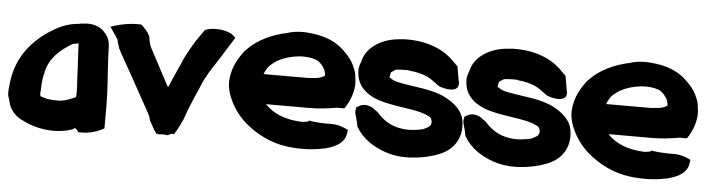

<svg xmlns="http://www.w3.org/2000/svg" viewBox="-38 -634 2928 793"><g transform="rotate(5 1426.0 -237.5)"><path d="M2 -110H3C5 -102 7 -95 9 -89C16 -55 42 -29 73 -16C108 2 152 14 202 14C225 14 253 10 276 2L278 1L281 -1C283 -2 284 -3 287 -5L295 0C296 0 295 0 296 1L303 11H317C346 11 373 4 395 -7L409 -14V-110C409 -177 402 -242 399 -306L398 -335C397 -369 397 -388 368 -416C337 -445 294 -439 286 -438C278 -438 269 -436 265 -435C214 -431 181 -412 150 -393C77 -346 17 -276 4 -172C2 -153 -2 -132 2 -111ZM132 -136C132 -138 134 -146 134 -159C134 -182 138 -209 143 -224V-225V-227C157 -284 196 -319 246 -349C252 -351 261 -353 272 -355C274 -322 275 -292 277 -258C277 -241 280 -211 280 -198V-197V-196C281 -181 282 -169 282 -154L281 -135V-133C258 -122 230 -111 205 -112H204C189 -112 176 -113 164 -115C152 -118 139 -121 134 -124C133 -128 133 -131 132 -136Z M397 -435 431 -384C432 -372 437 -362 439 -357L440 -352V-350C465 -302 493 -256 519 -208C542 -164 567 -123 589 -80C590 -74 593 -65 595 -59V-60L596 -59C604 -44 613 -26 626 -9L629 -12L634 -9C650 -12 665 -10 672 -9C677 -11 680 -13 681 -14L691 -17L696 -14C708 -31 718 -51 728 -74V-75L729 -74C751 -138 772 -184 800 -248C823 -293 845 -321 871 -364L915 -434L899 -448C876 -462 830 -469 794 -458L786 -454L750 -402C733 -371 717 -349 700 -306C685 -272 671 -242 656 -206C654 -210 651 -214 648 -220C622 -268 596 -319 569 -369C564 -387 561 -397 561 -406V-407L559 -411C551 -428 537 -443 523 -455H516H505C477 -455 450 -450 428 -444Z M905 -252C905 -236 907 -222 911 -208C926 -160 954 -118 991 -86C1037 -47 1096 -14 1169 -5C1220 1 1270 0 1316 -10H1318H1319C1351 -18 1403 -34 1409 -81L1411 -96L1395 -103C1383 -108 1365 -114 1344 -114H1315C1296 -114 1276 -116 1259 -118L1250 -120L1241 -115C1240 -115 1232 -113 1219 -112C1147 -115 1098 -137 1065 -172H1244C1287 -172 1323 -177 1359 -183H1389L1397 -195C1411 -219 1427 -256 1425 -296L1422 -321C1421 -333 1417 -344 1412 -355C1401 -383 1383 -403 1364 -421C1331 -454 1287 -472 1234 -479C1200 -484 1160 -484 1128 -473C1066 -460 1006 -433 966 -391C959 -385 951 -375 944 -364C923 -333 907 -297 905 -253ZM1044 -295C1048 -305 1053 -315 1061 -326C1065 -332 1071 -336 1082 -345C1116 -372 1193 -393 1251 -374H1252C1265 -370 1276 -360 1286 -345C1293 -336 1296 -326 1297 -315V-310C1288 -305 1279 -300 1264 -298L1241 -296H1240C1235 -295 1230 -295 1223 -295Z M1434 -332C1438 -276 1483 -244 1528 -229C1584 -211 1654 -207 1701 -195C1713 -191 1722 -189 1726 -187L1727 -186H1728C1747 -178 1749 -176 1753 -160C1753 -142 1746 -138 1721 -126C1707 -122 1685 -119 1662 -118C1597 -118 1559 -144 1529 -177L1527 -179L1525 -181C1523 -182 1521 -184 1516 -187C1498 -204 1469 -211 1447 -197L1438 -192L1436 -182C1434 -172 1436 -164 1439 -155L1445 -133L1449 -113L1451 -110C1462 -90 1480 -70 1505 -52C1543 -26 1597 -2 1668 -4C1723 -6 1767 -17 1802 -32C1860 -57 1887 -109 1880 -166C1876 -216 1836 -246 1799 -265C1747 -293 1671 -296 1616 -307C1593 -311 1581 -315 1573 -321L1569 -324L1564 -325V-331C1565 -335 1566 -344 1568 -348C1574 -353 1587 -361 1589 -361H1590H1591C1599 -362 1609 -363 1622 -363H1638C1638 -363 1641 -363 1644 -362L1646 -361H1648C1673 -359 1698 -352 1717 -344C1735 -336 1748 -324 1768 -310C1780 -302 1867 -278 1849 -340L1839 -397L1832 -403C1828 -406 1817 -420 1802 -432C1767 -462 1709 -487 1637 -489H1612H1610C1605 -488 1600 -488 1590 -487C1523 -482 1456 -445 1442 -383C1439 -372 1430 -357 1434 -332Z M1882 -332C1886 -276 1931 -244 1976 -229C2032 -211 2102 -207 2149 -195C2161 -191 2170 -189 2174 -187L2175 -186H2176C2195 -178 2197 -176 2201 -160C2201 -142 2194 -138 2169 -126C2155 -122 2133 -119 2110 -118C2045 -118 2007 -144 1977 -177L1975 -179L1973 -181C1971 -182 1969 -184 1964 -187C1946 -204 1917 -211 1895 -197L1886 -192L1884 -182C1882 -172 1884 -164 1887 -155L1893 -133L1897 -113L1899 -110C1910 -90 1928 -70 1953 -52C1991 -26 2045 -2 2116 -4C2171 -6 2215 -17 2250 -32C2308 -57 2335 -109 2328 -166C2324 -216 2284 -246 2247 -265C2195 -293 2119 -296 2064 -307C2041 -311 2029 -315 2021 -321L2017 -324L2012 -325V-331C2013 -335 2014 -344 2016 -348C2022 -353 2035 -361 2037 -361H2038H2039C2047 -362 2057 -363 2070 -363H2086C2086 -363 2089 -363 2092 -362L2094 -361H2096C2121 -359 2146 -352 2165 -344C2183 -336 2196 -324 2216 -310C2228 -302 2315 -278 2297 -340L2287 -397L2280 -403C2276 -406 2265 -420 2250 -432C2215 -462 2157 -487 2085 -489H2060H2058C2053 -488 2048 -488 2038 -487C1971 -482 1904 -445 1890 -383C1887 -372 1878 -357 1882 -332Z M2325 -252C2325 -236 2327 -222 2331 -208C2346 -160 2374 -118 2411 -86C2457 -47 2516 -14 2589 -5C2640 1 2690 0 2736 -10H2738H2739C2771 -18 2823 -34 2829 -81L2831 -96L2815 -103C2803 -108 2785 -114 2764 -114H2735C2716 -114 2696 -116 2679 -118L2670 -120L2661 -115C2660 -115 2652 -113 2639 -112C2567 -115 2518 -137 2485 -172H2664C2707 -172 2743 -177 2779 -183H2809L2817 -195C2831 -219 2847 -256 2845 -296L2842 -321C2841 -333 2837 -344 2832 -355C2821 -383 2803 -403 2784 -421C2751 -454 2707 -472 2654 -479C2620 -484 2580 -484 2548 -473C2486 -460 2426 -433 2386 -391C2379 -385 2371 -375 2364 -364C2343 -333 2327 -297 2325 -253ZM2464 -295C2468 -305 2473 -315 2481 -326C2485 -332 2491 -336 2502 -345C2536 -372 2613 -393 2671 -374H2672C2685 -370 2696 -360 2706 -345C2713 -336 2716 -326 2717 -315V-310C2708 -305 2699 -300 2684 -298L2661 -296H2660C2655 -295 2650 -295 2643 -295Z"/></g></svg>

Font: SolarCharger
Style: 1050
Weight: 1000
Designer: Mew Too
Foundry: Cannot Into Space Fonts/KineticPlasma Fonts
Version: Version 1.100